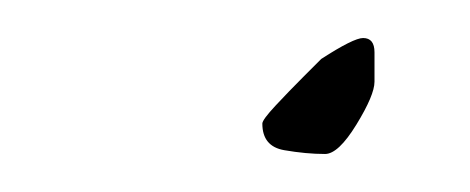

<svg xmlns="http://www.w3.org/2000/svg" viewBox="-20 -239 247 101"><path d="M151 -158Q141 -158 129.5 -160Q118 -162 118 -174Q118 -176 125 -183.5Q132 -191 139.5 -198.5Q147 -206 149 -208Q166 -219 171 -219Q177 -219 177 -211.5Q177 -204 177 -196Q177 -189 167.5 -173.5Q158 -158 151 -158Z"/></svg>

Font: Allura
Style: Regular
Weight: 400
Designer: Robert E. Leuschke
Foundry: Robert E. Leuschke
Version: Version 1.110